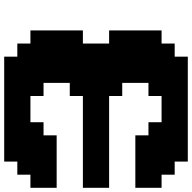

<svg xmlns="http://www.w3.org/2000/svg" viewBox="-20 -895 915 915"><g transform="rotate(-90 437.5 -437.5)"><path d="M125 0H625V-62.5H687.5V-125H750V-375H687.5V-500H750V-750H687.5V-812.5H625V-875H125V-812.5H62.5V-750H0V-625H250V-687.5H312.5V-750H437.5V-687.5H500V-562.5H437.5V-500H0V-375H437.5V-312.5H500V-187.5H437.5V-125H312.5V-187.5H250V-250H0V-125H62.5V-62.5H125Z"/></g></svg>

Font: Faithful 32x
Style: Bold
Weight: 400
Foundry: Faithful Resource Pack
Version: Version 1.0; January 27, 2023